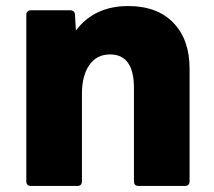

<svg xmlns="http://www.w3.org/2000/svg" viewBox="-20 -615 708 635"><path d="M82 0Q67 0 67 -16V-566Q67 -573 71 -577Q75 -581 82 -581H212Q227 -581 228 -566L231 -514Q292 -595 404 -595Q500 -595 553.5 -539.5Q607 -484 607 -388V-16Q607 0 591 0H438Q423 0 423 -16V-324Q423 -435 344 -435Q300 -435 275.5 -400Q251 -365 251 -305V-16Q251 0 236 0Z"/></svg>

Font: LINE Seed Sans TH App ExtraBold
Style: Regular
Weight: 800
Designer: Dalton Maag Ltd | Thai characters by Cadson Demak Co.,Ltd.
Foundry: Dalton Maag Ltd
Version: Version 1.003